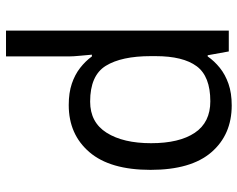

<svg xmlns="http://www.w3.org/2000/svg" viewBox="-98 -702 810 655"><g transform="rotate(-90 307.5 -375.0)"><path d="M275 10Q175 10 115 -59.5Q55 -129 55 -267Q55 -405 115.5 -475.5Q176 -546 276 -546Q318 -546 349 -535.5Q380 -525 403 -507Q426 -489 442 -467H448Q447 -480 444.5 -505.5Q442 -531 442 -546V-760H530V0H459L446 -72H442Q426 -49 403 -30.5Q380 -12 348.5 -1Q317 10 275 10ZM289 -63Q374 -63 408.5 -109.5Q443 -156 443 -250V-266Q443 -366 410 -419.5Q377 -473 288 -473Q217 -473 181.5 -416.5Q146 -360 146 -265Q146 -169 181.5 -116Q217 -63 289 -63Z"/></g></svg>

Font: utelugu05
Style: Book
Weight: 400
Designer: Jelle Bosma - Monotype Design Team
Foundry: Monotype Imaging Inc.
Version: Version 2.003